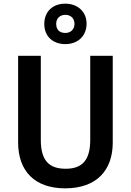

<svg xmlns="http://www.w3.org/2000/svg" viewBox="-20 -1019 716 1049"><path d="M337 -778C404 -778 453 -821 453 -890C453 -956 403 -999 337 -999C268 -999 222 -956 222 -888C222 -821 268 -778 337 -778ZM337 -839C304 -839 287 -858 287 -889C287 -919 308 -938 337 -938C366 -938 387 -919 387 -889C387 -858 366 -839 337 -839ZM596 -240V-714H473V-255C473 -147 432 -97 339 -97C249 -97 203 -141 203 -254V-714H79V-241C79 -85 169 10 336 10C510 10 596 -91 596 -240Z"/></svg>

Font: Noto Sans Gurmukhi SemiCondensed SemiBold
Style: Regular
Weight: 600
Width: 4
Designer: Jelle Bosma - Monotype Design Team
Foundry: Monotype Imaging Inc.
Version: Version 2.004